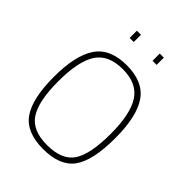

<svg xmlns="http://www.w3.org/2000/svg" viewBox="-254 -1027 1163 1163"><g transform="rotate(45 328.0 -445.5)"><path d="M328 -25Q455 -25 504 -98Q553 -171 553 -347Q553 -515 501.5 -595Q450 -675 328 -675Q204 -675 153.5 -596Q103 -517 103 -347Q103 -176 152.5 -100.5Q202 -25 328 -25ZM328 9Q184 9 124.5 -76Q65 -161 65 -347Q65 -531 125.5 -620Q186 -709 328 -709Q470 -709 530.5 -620.5Q591 -532 591 -347Q591 -156 532 -73.5Q473 9 328 9ZM223 -838V-900H258V-838ZM419 -838V-900H454V-838Z"/></g></svg>

Font: TitilliumMaps29L
Style: 1 wt
Weight: 100
Designer: Campivisivi
Foundry: Accademia di Belle Arti di Urbino and students of MA course of Visual design
Version: Version 001.001